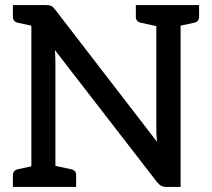

<svg xmlns="http://www.w3.org/2000/svg" viewBox="-20 -739 840 759"><path d="M104 0V-719H160Q175 -719 182.5 -715.5Q190 -712 198 -701L601 -178Q599 -192 598.5 -205.5Q598 -219 598 -231V-719H694V0H638Q626 0 617.5 -4.5Q609 -9 600 -20L197 -541Q198 -528 198.5 -516Q199 -504 199 -491V0ZM31 0V-46Q31 -56 36 -62Q41 -68 51 -70L120 -85L132 0ZM180 0 191 -85 261 -70Q271 -68 276 -62Q281 -56 281 -46V0ZM132 -719 120 -634 51 -649Q41 -651 36 -657Q31 -663 31 -673V-719ZM618 -719 606 -634 537 -649Q527 -651 522 -657Q517 -663 517 -673V-719ZM767 -719V-673Q767 -663 762 -657Q757 -651 747 -649L677 -634L666 -719Z"/></svg>

Font: Aleo Medium
Style: Regular
Weight: 500
Designer: Alessio Laiso
Foundry: Alessio Laiso
Version: Version 2.001;gftools[0.9.29]